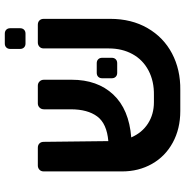

<svg xmlns="http://www.w3.org/2000/svg" viewBox="-6 -738 752 779"><g transform="rotate(-90 369.5 -349.0)"><path d="M675.5 -564.5C671.2 -568.8 665.3 -571 658 -571H586C579.3 -571 573.7 -568.8 569 -564.5C564.3 -560.2 562 -554.3 562 -547V-283C562 -247 554.3 -215 539 -187C523.7 -159 501.5 -137.3 472.5 -122C443.5 -106.7 410 -99.3 372 -100H344C311.3 -100 282.5 -108 257.5 -124C232.5 -140 213.7 -162.7 201 -192C277 -198 335 -222.3 375 -265C415 -307.7 435 -364 435 -434V-546C435 -553.3 432.7 -559.3 428 -564C423.3 -568.7 417.7 -571 411 -571H339C332.3 -571 326.7 -568.7 322 -564C317.3 -559.3 315 -553.3 315 -546V-437C315 -391.7 305.3 -356 286 -330C266.7 -304 233.3 -289 186 -285L183 -547C183 -554.3 180.8 -560.2 176.5 -564.5C172.2 -568.8 166.3 -571 159 -571H87C80.3 -571 74.7 -568.8 70 -564.5C65.3 -560.2 63 -554.3 63 -547V-229C63 -184.3 73.2 -144 93.5 -108C113.8 -72 142.7 -43.8 180 -23.5C217.3 -3.2 260 7 308 7H393C448.3 7.7 497.8 -3.5 541.5 -26.5C585.2 -49.5 619.5 -82.7 644.5 -126C669.5 -169.3 682 -219.7 682 -277V-547C682 -554.3 679.8 -560.2 675.5 -564.5ZM447 -255C451 -251 456.3 -249 463 -249H502C508.7 -249 514 -251 518 -255C522 -259 524 -264.3 524 -271V-310C524 -316.7 522 -322 518 -326C514 -330 508.7 -332 502 -332H463C456.3 -332 451 -330 447 -326C443 -322 441 -316.7 441 -310V-271C441 -264.3 443 -259 447 -255ZM566 -627C570 -623 575.3 -621 582 -621H622C628.7 -621 634 -623 638 -627C642 -631 644 -636.3 644 -643V-683C644 -689.7 642 -695 638 -699C634 -703 628.7 -705 622 -705H582C575.3 -705 570 -703 566 -699C562 -695 560 -689.7 560 -683V-643C560 -636.3 562 -631 566 -627Z"/></g></svg>

Font: Rubik
Style: Regular
Weight: 500
Designer: Hubert & Fischer
Foundry: Hubert & Fischer
Version: Version 1.100